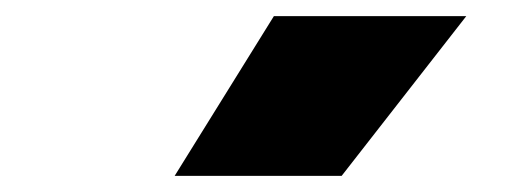

<svg xmlns="http://www.w3.org/2000/svg" viewBox="-20 -828 640 238"><path d="M196.5 -610 319.5 -808H558L403.5 -610Z"/></svg>

Font: Encode Sans Semi Expanded Black
Style: Regular
Weight: 900
Width: 6
Designer: Multiple Designers
Foundry: Impallari Type
Version: Version 2.000